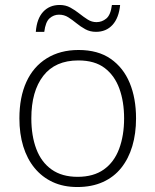

<svg xmlns="http://www.w3.org/2000/svg" viewBox="-20 -742 625 772"><path d="M527 -266Q527 -205 512 -154.5Q497 -104 467.5 -67Q438 -30 393.5 -10Q349 10 291 10Q235 10 192 -10Q149 -30 119 -66.5Q89 -103 73.5 -153.5Q58 -204 58 -266Q58 -351 86 -412.5Q114 -474 168 -507.5Q222 -541 296 -541Q374 -541 425 -505.5Q476 -470 501.5 -408.5Q527 -347 527 -266ZM106 -266Q106 -196 126 -143Q146 -90 187.5 -60.5Q229 -31 292 -31Q356 -31 397.5 -60.5Q439 -90 459 -143.5Q479 -197 479 -266Q479 -333 460 -385.5Q441 -438 401 -468.5Q361 -499 295 -499Q202 -499 154 -437Q106 -375 106 -266ZM124 -614Q126 -641 133.5 -661Q141 -681 153.5 -694.5Q166 -708 182.5 -715Q199 -722 220 -722Q244 -722 263 -711.5Q282 -701 299 -687.5Q316 -674 332.5 -663.5Q349 -653 368 -653Q390 -653 407.5 -667.5Q425 -682 430 -722H463Q458 -670 432.5 -642Q407 -614 366 -614Q342 -614 323 -624.5Q304 -635 287.5 -648.5Q271 -662 254.5 -672.5Q238 -683 217 -683Q196 -683 179.5 -668.5Q163 -654 158 -614Z"/></svg>

Font: Noto Sans Oriya ExtraLight
Style: Regular
Weight: 250
Version: Version 2.003